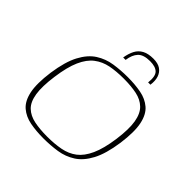

<svg xmlns="http://www.w3.org/2000/svg" viewBox="-166 -747 887 887"><g transform="rotate(45 277.5 -303.0)"><path d="M243 7Q196 7 156.5 -0.5Q117 -8 89.5 -31.5Q62 -55 52 -102.5Q42 -150 53 -231Q65 -314 90.5 -362Q116 -410 152 -433Q188 -456 231 -462.5Q274 -469 320 -469Q367 -469 406.5 -461.5Q446 -454 473.5 -430.5Q501 -407 511 -359.5Q521 -312 510 -231Q498 -148 472.5 -100Q447 -52 411 -29Q375 -6 332.5 0.5Q290 7 243 7ZM250 -11Q298 -11 337 -18.5Q376 -26 405 -48Q434 -70 454 -114Q474 -158 484 -230Q494 -303 486.5 -347Q479 -391 455.5 -413.5Q432 -436 395.5 -443.5Q359 -451 311 -451Q263 -451 225 -443.5Q187 -436 157.5 -413.5Q128 -391 108.5 -347Q89 -303 79 -230Q69 -158 76 -114Q83 -70 106 -48Q129 -26 165.5 -18.5Q202 -11 250 -11ZM343 -613Q373 -613 390.5 -601Q408 -589 415 -568Q422 -547 418 -518H403Q408 -562 392 -578Q376 -594 340 -594Q298 -594 279.5 -574.5Q261 -555 256 -518H240Q245 -548 256 -569Q267 -590 288 -601.5Q309 -613 343 -613Z"/></g></svg>

Font: Genos Thin
Style: Italic
Weight: 100
Italic angle: -8°
Designer: Robert E. Leuschke
Foundry: Robert E. Leuschke
Version: Version 1.010